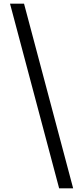

<svg xmlns="http://www.w3.org/2000/svg" viewBox="-20 -819 457 1055"><path d="M112 -799H35L305 216H382Z"/></svg>

Font: Noto Sans Sinhala SemiCondensed
Style: Regular
Weight: 400
Width: 4
Designer: Jelle Bosma - Monotype Design Team
Foundry: Monotype Imaging Inc.
Version: Version 2.006